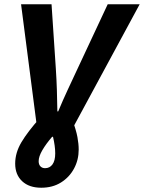

<svg xmlns="http://www.w3.org/2000/svg" viewBox="-20 -672 677 903"><path d="M174 210.9Q116.9 210.9 84.2 180.3Q51.4 149.7 51.4 97.5Q51.4 46.4 80.6 -2.8Q109.8 -52 167.3 -116.5L155.6 -60.7L79.1 -651.8H222.4L242.6 -348.7Q246 -297.2 247.5 -249Q249.1 -200.9 249.8 -148.2H253.8Q275.9 -201.3 298.4 -249.5Q320.9 -297.6 344.7 -348.7L486.5 -651.8H636.8L317.1 -60.4L317.8 -116.2Q338.4 -59.3 344.2 -27.2Q350.1 4.8 350.1 31.3Q350.1 80.3 328.1 120.9Q306.2 161.6 266.7 186.3Q227.3 210.9 174 210.9ZM192 119Q213.9 119 226.8 101.3Q239.7 83.6 239.7 49.5Q239.7 15.1 229.3 -28.7H225.3Q196.8 4.1 179.3 34.1Q161.8 64.1 161.8 86.1Q161.8 101.8 170.2 110.4Q178.5 119 192 119Z"/></svg>

Font: Source Sans 3 VF
Style: Italic
Weight: 200
Italic angle: -11°
Designer: Paul D. Hunt
Foundry: Adobe Systems Incorporated
Version: Version 3.042;hotconv 1.0.118;makeotfexe 2.5.65603